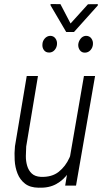

<svg xmlns="http://www.w3.org/2000/svg" viewBox="-20 -895 507 926"><path d="M314.9 -124 384.8 -528.3H438.5L346.7 0H294.4ZM341.8 -220.7 366.2 -221.7Q359.4 -179.2 346.2 -137.2Q333 -95.2 310.1 -61.3Q287.1 -27.3 251.7 -7.6Q216.3 12.2 166 10.3Q125 9.8 100.6 -9.3Q76.2 -28.3 64.5 -58.1Q52.7 -87.9 50.8 -122.6Q48.8 -157.2 52.2 -189.9L108.9 -528.3H163.1L106.4 -188.5Q105 -167 104.7 -142.3Q104.5 -117.7 111.1 -95.2Q117.7 -72.8 133.3 -58.1Q148.9 -43.5 176.8 -42Q230 -40 263.2 -66.4Q296.4 -92.8 314.9 -134.3Q333.5 -175.8 341.8 -220.7ZM184.6 -681.2Q185.1 -696.8 195.6 -709Q206.1 -721.2 221.7 -722.2Q238.3 -722.2 247.3 -709.7Q256.3 -697.3 254.9 -681.6Q253.9 -666 243.7 -654.1Q233.4 -642.1 218.3 -641.6Q200.7 -641.1 191.9 -653.3Q183.1 -665.5 184.6 -681.2ZM357.4 -680.7Q358.9 -695.8 368.9 -708.5Q378.9 -721.2 394.5 -722.2Q411.6 -722.2 420.7 -709.5Q429.7 -696.8 428.2 -681.2Q427.2 -665.5 416.7 -653.6Q406.2 -641.6 390.1 -641.1Q374 -640.6 365.2 -652.8Q356.4 -665 357.4 -680.7ZM271.5 -875 320.3 -781.7 404.3 -874.5 451.7 -875V-868.7L336.9 -740.7H299.3L224.1 -868.7L223.6 -875.5Z"/></svg>

Font: Roboto Condensed Light
Style: Italic
Weight: 300
Italic angle: -12°
Designer: Christian Robertson
Foundry: Google
Version: Version 3.0; 2020